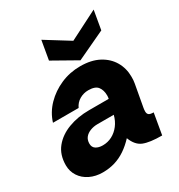

<svg xmlns="http://www.w3.org/2000/svg" viewBox="-175 -838 901 966"><g transform="rotate(-30 275.0 -354.5)"><path d="M142 12Q101 12 68 -4Q35 -20 16.5 -48.5Q-2 -77 -2 -112Q-2 -173 30.5 -213Q63 -253 117.5 -273.5Q172 -294 238 -294H352Q353 -299 353.5 -303.5Q354 -308 354 -312Q354 -344 339 -363.5Q324 -383 284 -383Q257 -383 233.5 -369.5Q210 -356 198 -330H49Q65 -382 104 -422Q143 -462 196 -485Q249 -508 309 -508Q373 -508 417 -484.5Q461 -461 484 -421.5Q507 -382 507 -333Q507 -323 506.5 -314Q506 -305 504 -295L481 -168Q480 -163 479.5 -157.5Q479 -152 479 -147Q479 -134 486.5 -128Q494 -122 514 -122L493 0Q421 0 385.5 -14.5Q350 -29 332 -77Q305 -48 275.5 -28Q246 -8 213 2Q180 12 142 12ZM210 -106Q239 -106 264 -119Q289 -132 307.5 -156Q326 -180 334 -212H239Q217 -212 197.5 -204.5Q178 -197 166.5 -183Q155 -169 155 -147Q155 -126 170.5 -116Q186 -106 210 -106ZM326 -533 188 -611 207 -721 344 -636 511 -721 492 -611Z"/></g></svg>

Font: Rethink Sans ExtraBold
Style: Italic
Weight: 800
Italic angle: -10°
Designer: The Rethink Sans project authors (Hans Thiessen). DM Sans designed by Colophon Foundry.
Foundry: Rethink Communications LLC
Version: Version 1.001